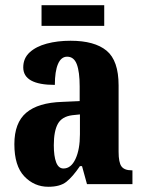

<svg xmlns="http://www.w3.org/2000/svg" viewBox="-20 -705 550 735"><path d="M165 10Q111 10 73 -30Q35 -70 35 -153Q35 -235 80.5 -273.5Q126 -312 218 -315L285 -318V-374Q285 -430 274 -459Q263 -488 237 -488Q214 -488 202 -460Q190 -432 190 -380Q69 -380 69 -447Q69 -482 93.5 -504.5Q118 -527 159 -538Q200 -549 250 -549Q342 -549 388 -511Q434 -473 434 -378V-124Q434 -83 445 -68Q456 -53 484 -53H487V0H313L294 -69H286Q258 -28 234 -9Q210 10 165 10ZM223 -60Q252 -60 269 -96.5Q286 -133 286 -191V-267L257 -264Q217 -259 201.5 -231Q186 -203 186 -149Q186 -107 195 -83.5Q204 -60 223 -60ZM139 -606V-685H379V-606Z"/></svg>

Font: Noto Serif Myanmar ExtraCondensed ExtraBold
Style: Regular
Weight: 800
Width: 2
Designer: Ben Mitchell and the Monotype Design Team
Foundry: Monotype Imaging Inc.
Version: Version 2.106; ttfautohint (v1.8.4.7-5d5b)